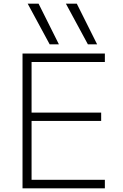

<svg xmlns="http://www.w3.org/2000/svg" viewBox="-20 -1020 666 1040"><path d="M249 -780 130 -1000H189L299 -780ZM456 -780 337 -1000H396L506 -780ZM102 0V-730H548V-684H151V-410H528V-365H151V-46H548V0Z"/></svg>

Font: M PLUS 1 Light
Style: Regular
Weight: 300
Designer: Coji Morishita
Foundry: UNDERFOREST DESIGN
Version: Version 1.001